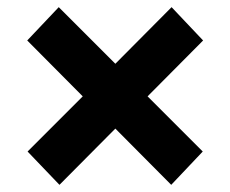

<svg xmlns="http://www.w3.org/2000/svg" viewBox="-20 -618 643 536"><path d="M146 -102 57 -195 211 -349 56 -505 144 -598 302 -440 459 -598 547 -505 392 -349 546 -195 458 -102 302 -259Z"/></svg>

Font: Prodigy Sans
Style: Bold
Weight: 700
Designer: Wei Huang
Foundry: Wei Huang
Version: Version 1.003; ttfautohint (v1.8.3)